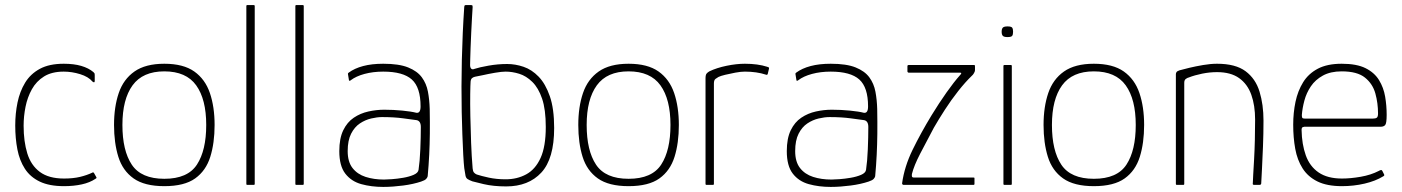

<svg xmlns="http://www.w3.org/2000/svg" viewBox="-20 -728 5520 756"><path d="M232 5Q174 5 136.5 -13Q99 -31 78 -63.5Q57 -96 48.5 -139.5Q40 -183 40 -234Q40 -281 49 -324.5Q58 -368 79 -402.5Q100 -437 137 -457Q174 -477 231 -477Q271 -477 300 -468.5Q329 -460 348 -444Q352 -440 352.5 -438.5Q353 -437 353 -432V-409Q353 -404 350 -404Q347 -404 344 -407Q328 -426 295.5 -436Q263 -446 231 -446Q184 -446 153.5 -427Q123 -408 105.5 -376.5Q88 -345 80.5 -307.5Q73 -270 73 -233Q73 -171 87.5 -124Q102 -77 137 -51Q172 -25 232 -25Q268 -25 295 -31.5Q322 -38 343 -48Q347 -51 350 -47L359 -31Q361 -28 359.5 -26.5Q358 -25 356 -24Q334 -9 302 -2Q270 5 232 5Z M627 5Q549 5 506 -25.5Q463 -56 446 -110.5Q429 -165 429 -236Q429 -307 447.5 -361.5Q466 -416 509.5 -446.5Q553 -477 627 -477Q702 -477 745 -446.5Q788 -416 806.5 -361.5Q825 -307 825 -236Q825 -165 808 -110.5Q791 -56 748.5 -25.5Q706 5 627 5ZM627 -24Q719 -24 755.5 -80Q792 -136 792 -236Q792 -337 752.5 -392Q713 -447 627 -447Q542 -447 502 -392Q462 -337 462 -236Q462 -135 499 -79.5Q536 -24 627 -24Z M950 -4V-704Q950 -708 953 -708H979Q983 -708 983 -704V-4Q983 0 979 0H953Q950 0 950 -4Z M1143 -4V-704Q1143 -708 1146 -708H1172Q1176 -708 1176 -704V-4Q1176 0 1172 0H1146Q1143 0 1143 -4Z M1489 8Q1442 8 1402.5 -3Q1363 -14 1339.5 -44.5Q1316 -75 1316 -133Q1316 -183 1331.5 -215Q1347 -247 1373 -264.5Q1399 -282 1430.5 -289Q1462 -296 1493 -296Q1529 -296 1564.5 -292.5Q1600 -289 1619 -284Q1636 -281 1636 -309Q1636 -384 1601.5 -415Q1567 -446 1489 -446Q1449 -446 1415.5 -437Q1382 -428 1361 -412Q1359 -410 1356.5 -410Q1354 -410 1354 -412L1350 -437Q1350 -439 1351 -440Q1352 -441 1353 -442Q1376 -459 1410 -468Q1444 -477 1489 -477Q1551 -477 1587 -462.5Q1623 -448 1641 -423.5Q1659 -399 1665 -367Q1671 -335 1672 -299Q1673 -245 1672.5 -202Q1672 -159 1670 -118.5Q1668 -78 1664 -34Q1663 -29 1658 -23.5Q1653 -18 1638 -13Q1623 -8 1605 -4Q1587 0 1567.5 2.5Q1548 5 1528.5 6.5Q1509 8 1489 8ZM1492 -21Q1502 -21 1523 -22.5Q1544 -24 1567.5 -28Q1591 -32 1608.5 -39.5Q1626 -47 1628 -59Q1633 -92 1635 -140Q1637 -188 1637 -228Q1637 -252 1620 -255Q1604 -257 1568 -262Q1532 -267 1484 -267Q1465 -267 1441.5 -261.5Q1418 -256 1397 -242Q1376 -228 1362.5 -201.5Q1349 -175 1349 -133Q1349 -91 1368 -66.5Q1387 -42 1419.5 -31.5Q1452 -21 1492 -21Z M1973 6Q1923 6 1884.5 -3Q1846 -12 1840 -14Q1827 -19 1821 -23Q1815 -27 1813 -36Q1811 -45 1808 -66Q1806 -83 1804 -119Q1802 -155 1800.5 -200Q1799 -245 1798 -287Q1796 -385 1798.5 -492Q1801 -599 1808 -701Q1808 -703 1809 -705.5Q1810 -708 1814 -708H1835Q1840 -708 1840.5 -705Q1841 -702 1841 -700Q1840 -685 1838.5 -658.5Q1837 -632 1835.5 -601Q1834 -570 1833 -541.5Q1832 -513 1831.5 -494Q1831 -475 1831 -472Q1831 -462 1835.5 -457.5Q1840 -453 1849 -457Q1867 -463 1903.5 -469.5Q1940 -476 1977 -476Q2009 -476 2041.5 -465Q2074 -454 2101 -426Q2128 -398 2145 -349Q2162 -300 2162 -224Q2162 -103 2111.5 -48.5Q2061 6 1973 6ZM1971 -22Q2016 -22 2052 -41.5Q2088 -61 2108.5 -106Q2129 -151 2129 -228Q2129 -297 2114.5 -339.5Q2100 -382 2076 -405.5Q2052 -429 2024.5 -437.5Q1997 -446 1971 -446Q1955 -446 1929 -441.5Q1903 -437 1881 -432Q1859 -427 1851 -426Q1845 -425 1839.5 -421Q1834 -417 1833 -407Q1832 -394 1831.5 -357.5Q1831 -321 1832 -270.5Q1833 -220 1835 -166Q1837 -112 1841 -65Q1842 -54 1846 -49Q1850 -44 1857 -41Q1875 -35 1905 -28.5Q1935 -22 1971 -22Z M2455 5Q2377 5 2334 -25.5Q2291 -56 2274 -110.5Q2257 -165 2257 -236Q2257 -307 2275.5 -361.5Q2294 -416 2337.5 -446.5Q2381 -477 2455 -477Q2530 -477 2573 -446.5Q2616 -416 2634.5 -361.5Q2653 -307 2653 -236Q2653 -165 2636 -110.5Q2619 -56 2576.5 -25.5Q2534 5 2455 5ZM2455 -24Q2547 -24 2583.5 -80Q2620 -136 2620 -236Q2620 -337 2580.5 -392Q2541 -447 2455 -447Q2370 -447 2330 -392Q2290 -337 2290 -236Q2290 -135 2327 -79.5Q2364 -24 2455 -24Z M2913 -477Q2964 -477 3001 -465Q3003 -464 3006 -463Q3009 -462 3008 -458L3003 -437Q3002 -434 3000 -433.5Q2998 -433 2996 -434Q2978 -440 2957 -443Q2936 -446 2913 -446Q2897 -446 2875.5 -442Q2854 -438 2835.5 -433.5Q2817 -429 2809 -425Q2804 -422 2797.5 -417.5Q2791 -413 2791 -399V-4Q2791 -2 2790 -1Q2789 0 2787 0H2762Q2760 0 2759 -1Q2758 -2 2758 -4V-419Q2758 -433 2762 -438Q2766 -443 2773 -447Q2802 -461 2841 -469Q2880 -477 2913 -477Z M3251 8Q3204 8 3164.5 -3Q3125 -14 3101.5 -44.5Q3078 -75 3078 -133Q3078 -183 3093.5 -215Q3109 -247 3135 -264.5Q3161 -282 3192.5 -289Q3224 -296 3255 -296Q3291 -296 3326.5 -292.5Q3362 -289 3381 -284Q3398 -281 3398 -309Q3398 -384 3363.5 -415Q3329 -446 3251 -446Q3211 -446 3177.5 -437Q3144 -428 3123 -412Q3121 -410 3118.5 -410Q3116 -410 3116 -412L3112 -437Q3112 -439 3113 -440Q3114 -441 3115 -442Q3138 -459 3172 -468Q3206 -477 3251 -477Q3313 -477 3349 -462.5Q3385 -448 3403 -423.5Q3421 -399 3427 -367Q3433 -335 3434 -299Q3435 -245 3434.5 -202Q3434 -159 3432 -118.5Q3430 -78 3426 -34Q3425 -29 3420 -23.5Q3415 -18 3400 -13Q3385 -8 3367 -4Q3349 0 3329.5 2.5Q3310 5 3290.5 6.5Q3271 8 3251 8ZM3254 -21Q3264 -21 3285 -22.5Q3306 -24 3329.5 -28Q3353 -32 3370.5 -39.5Q3388 -47 3390 -59Q3395 -92 3397 -140Q3399 -188 3399 -228Q3399 -252 3382 -255Q3366 -257 3330 -262Q3294 -267 3246 -267Q3227 -267 3203.5 -261.5Q3180 -256 3159 -242Q3138 -228 3124.5 -201.5Q3111 -175 3111 -133Q3111 -91 3130 -66.5Q3149 -42 3181.5 -31.5Q3214 -21 3254 -21Z M3532 -6Q3541 -72 3573.5 -138.5Q3606 -205 3648 -274Q3678 -323 3707 -364Q3736 -405 3760 -432Q3765 -437 3765 -439.5Q3765 -442 3759 -442H3557Q3556 -442 3554.5 -443.5Q3553 -445 3553 -446V-468Q3553 -470 3554.5 -471Q3556 -472 3557 -472H3814Q3818 -472 3818.5 -471Q3819 -470 3819 -466V-451Q3819 -447 3815 -440Q3811 -433 3807 -430Q3781 -405 3753 -369.5Q3725 -334 3700.5 -296Q3676 -258 3657 -225Q3627 -169 3603 -122.5Q3579 -76 3571 -44Q3570 -40 3570.5 -34.5Q3571 -29 3578 -29H3813Q3815 -29 3816 -28.5Q3817 -28 3817 -26V-4Q3817 -2 3816 -1Q3815 0 3813 0H3538Q3536 0 3534 -1.5Q3532 -3 3532 -6Z M3969 -603Q3969 -592 3965.5 -587Q3962 -582 3947 -582Q3933 -582 3928.5 -587Q3924 -592 3924 -603Q3924 -614 3928.5 -619Q3933 -624 3947 -624Q3962 -624 3965.5 -619Q3969 -614 3969 -603ZM3964 -4Q3964 0 3961 0H3935Q3931 0 3931 -4V-468Q3931 -472 3935 -472H3961Q3964 -472 3964 -468Z M4287 5Q4209 5 4166 -25.5Q4123 -56 4106 -110.5Q4089 -165 4089 -236Q4089 -307 4107.5 -361.5Q4126 -416 4169.5 -446.5Q4213 -477 4287 -477Q4362 -477 4405 -446.5Q4448 -416 4466.5 -361.5Q4485 -307 4485 -236Q4485 -165 4468 -110.5Q4451 -56 4408.5 -25.5Q4366 5 4287 5ZM4287 -24Q4379 -24 4415.5 -80Q4452 -136 4452 -236Q4452 -337 4412.5 -392Q4373 -447 4287 -447Q4202 -447 4162 -392Q4122 -337 4122 -236Q4122 -135 4159 -79.5Q4196 -24 4287 -24Z M4614 0Q4610 0 4610 -4Q4610 -112 4610 -220Q4610 -328 4610 -436Q4610 -440 4612.5 -444Q4615 -448 4624 -451Q4638 -455 4663 -461Q4688 -467 4717.5 -472Q4747 -477 4772 -477Q4845 -477 4884.5 -447.5Q4924 -418 4939.5 -367Q4955 -316 4955 -253Q4955 -202 4953 -151.5Q4951 -101 4949 -62Q4947 -23 4946 -5Q4945 -2 4943.5 -1Q4942 0 4937 0H4919Q4915 0 4913.5 -1.5Q4912 -3 4913 -7Q4913 -15 4914.5 -40Q4916 -65 4918 -100.5Q4920 -136 4921 -177Q4922 -218 4922 -257Q4922 -313 4907 -355Q4892 -397 4859 -420.5Q4826 -444 4772 -444Q4743 -444 4713.5 -438Q4684 -432 4661 -423Q4656 -422 4649.5 -417.5Q4643 -413 4643 -402Q4643 -336 4643 -269.5Q4643 -203 4643 -136.5Q4643 -70 4643 -4Q4643 0 4639 0Z M5072 -237Q5072 -284 5081 -327Q5090 -370 5111 -404Q5132 -438 5169 -457.5Q5206 -477 5263 -477Q5322 -477 5357 -459.5Q5392 -442 5410 -412.5Q5428 -383 5434 -347.5Q5440 -312 5440 -276Q5440 -242 5434 -235.5Q5428 -229 5417 -229H5116Q5115 -229 5110 -227.5Q5105 -226 5105 -216Q5106 -160 5121.5 -116.5Q5137 -73 5172 -49Q5207 -25 5264 -25Q5298 -25 5338 -32Q5378 -39 5409 -55Q5414 -58 5417.5 -58.5Q5421 -59 5423 -55L5430 -41Q5431 -39 5430.5 -37.5Q5430 -36 5427 -34Q5396 -15 5353 -5Q5310 5 5264 5Q5205 5 5167.5 -13.5Q5130 -32 5109 -65Q5088 -98 5080 -142Q5072 -186 5072 -237ZM5406 -281Q5406 -322 5395.5 -360Q5385 -398 5354.5 -422.5Q5324 -447 5263 -447Q5219 -447 5189 -430.5Q5159 -414 5141.5 -388Q5124 -362 5116 -332Q5108 -302 5106 -275Q5106 -268 5107.5 -264.5Q5109 -261 5118 -261H5385Q5396 -261 5401 -264.5Q5406 -268 5406 -281Z"/></svg>

Font: Glory Thin
Style: Regular
Weight: 100
Designer: Robert Leuschke
Foundry: Robert Leuschke
Version: Version 1.011